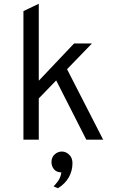

<svg xmlns="http://www.w3.org/2000/svg" viewBox="-20 -742 656 1020"><path d="M104.5 0V-683L186 -722V0ZM181 -214V-308L373.5 -511H468.5ZM438.5 0 272 -327.5 330 -386.5 528 0ZM287.5 258 264.5 248Q272 241.5 287 221.8Q302 202 306 174Q279 173 266.2 156.5Q253.5 140 253.5 118.5Q253.5 93.5 270.5 78.2Q287.5 63 308.5 63Q330 63 347.5 79.8Q365 96.5 365 125Q365 166 345 200.8Q325 235.5 287.5 258Z"/></svg>

Font: Overpass Mono
Style: Regular
Weight: 400
Designer: Delve Withrington, Dave Bailey
Foundry: Delve Fonts LLC
Version: Version 4.000